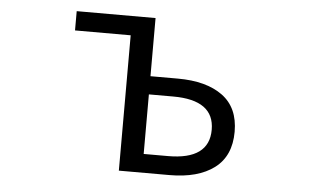

<svg xmlns="http://www.w3.org/2000/svg" viewBox="-43 -604 1087 668"><g transform="rotate(5 500.0 -270.0)"><path d="M393.6 0V-472.7H199.2V-540H474.6V-336.9H570.3Q669.9 -336.9 726.6 -295.4Q783.2 -253.9 783.2 -169.9Q783.2 -85 726.6 -42.5Q669.9 0 570.3 0ZM474.6 -65.4H559.6Q703.1 -65.4 703.1 -169.9Q703.1 -273.4 559.6 -273.4H474.6Z"/></g></svg>

Font: GenEi Gothic M SemiLight
Style: Regular
Weight: 350
Designer: o_tamon (Modified); [Source Han Sans]
Ryoko NISHIZUKA  (kana & ideographs); Paul D. Hunt (Latin, Greek & Cyrillic); Wenl
Version: Version 1.1a;Original Version 1.004